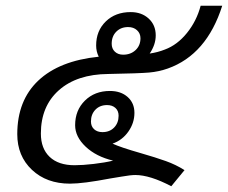

<svg xmlns="http://www.w3.org/2000/svg" viewBox="-20 -628 792 667"><path d="M122 -164Q122 -112 152.5 -83Q183 -54 239 -54Q267 -54 305.5 -58.5Q344 -63 373 -70Q314 -84 277.5 -118.5Q241 -153 241 -193Q241 -245 275 -278.5Q309 -312 362 -312Q400 -312 423.5 -291Q447 -270 447 -236Q447 -201 426 -171Q405 -141 371 -129Q399 -116 469 -96Q521 -81 556 -68.5Q591 -56 621 -37L575 19Q501 -20 450 -20Q434 -20 402.5 -14.5Q371 -9 363 -8Q269 10 223 10Q142 10 91 -38Q40 -86 40 -162Q40 -279 113 -348Q186 -417 323 -431Q314 -449 314 -470Q314 -521 347.5 -553.5Q381 -586 434 -586Q472 -586 496.5 -563.5Q521 -541 521 -505Q521 -473 500 -442Q528 -446 553 -456Q596 -472 629.5 -513.5Q663 -555 677 -608H752Q698 -438 563 -390Q532 -379 498 -376Q464 -373 356 -371Q247 -370 184.5 -314.5Q122 -259 122 -164ZM368 -476Q368 -459 379 -448.5Q390 -438 408 -438Q434 -438 451 -454Q468 -470 468 -495Q468 -512 456 -523Q444 -534 425 -534Q400 -534 384 -518Q368 -502 368 -476ZM336 -169Q361 -169 376.5 -185Q392 -201 392 -226Q392 -243 381 -253Q370 -263 352 -263Q327 -263 311.5 -247Q296 -231 296 -206Q296 -189 307 -179Q318 -169 336 -169Z"/></svg>

Font: Sarabun
Style: Italic
Weight: 400
Italic angle: -10°
Designer: Suppakit Chalermlarp | Katatrad Co.,Ltd.
Foundry: Cadson Demak Co.,Ltd.
Version: Version 1.000; ttfautohint (v1.6)